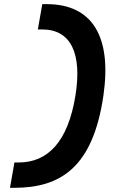

<svg xmlns="http://www.w3.org/2000/svg" viewBox="-20 -811 626 929"><path d="M28.3 97.7H49.3C273.4 97.7 430.2 -1.5 480.5 -349.6C521 -630.4 429.7 -791 205.6 -791H184.6L163.1 -668.5H184.1C323.7 -668.5 377.4 -551.8 345.2 -349.6C309.1 -124 210.4 -24.9 70.8 -24.9H49.8Z"/></svg>

Font: Cascadia Code
Style: Bold Italic
Weight: 700
Italic angle: -10°
Monospace: yes
Designer: Aaron Bell
Foundry: Saja Typeworks
Version: Version 2404.023